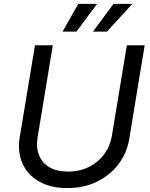

<svg xmlns="http://www.w3.org/2000/svg" viewBox="-20 -962 779 994"><path d="M328.6 11.7Q241.2 11.7 181.6 -22.7Q122.1 -57.1 95.9 -116.7Q69.8 -176.3 82 -251L161.1 -727.5H253.4L174.8 -252Q166 -198.7 182.1 -158.4Q198.2 -118.2 236.3 -95.9Q274.4 -73.7 332 -73.7Q392.1 -73.7 440.2 -97.7Q488.3 -121.6 519.3 -163.3Q550.3 -205.1 559.1 -258.3L636.7 -727.5H729L649.4 -244.6Q637.2 -169.4 593 -111.6Q548.8 -53.7 481 -21Q413.1 11.7 328.6 11.7ZM375.5 -798.3H303.7L385.3 -941.9H482.4ZM533.7 -798.3H461.4L567.4 -941.9H665Z"/></svg>

Font: Inter 16pt
Style: Italic
Weight: 400
Italic angle: -9.3988°
Version: Version 4.001;git-66647c0bb